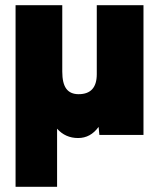

<svg xmlns="http://www.w3.org/2000/svg" viewBox="-20 -520 618 740"><path d="M200 -24V200H40V-500H220V-244Q220 -199 235.5 -178Q251 -157 283 -157Q353 -157 353 -234V-500H533V0H363L360 -31Q329 12 281 12Q232 12 200 -24Z"/></svg>

Font: Oak Sans Black
Style: Regular
Weight: 900
Designer: Erik Kennedy, Walven
Foundry: Erik Kennedy, Walven
Version: Version 1.000